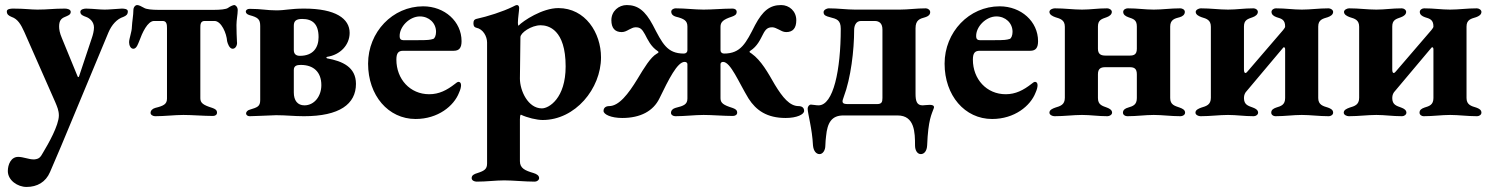

<svg xmlns="http://www.w3.org/2000/svg" viewBox="-20 -457 5905 760"><path d="M85 283C127 283 161 264 178 224C207 157 238 84 260 30L409 -328C422 -359 443 -382 468 -390C480 -395 486 -400 486 -412C486 -422 471 -423 462 -423C426 -421 413 -419 394 -419C373 -419 357 -422 321 -423C312 -423 298 -420 298 -410C298 -398 310 -394 321 -390C335 -385 352 -371 352 -348C352 -336 348 -319 344 -308L293 -155C292 -152 291 -152 290 -152C289 -152 288 -152 287 -155L225 -306C216 -327 214 -341 214 -352C214 -375 222 -384 237 -390C248 -395 260 -398 260 -410C260 -420 246 -423 237 -423C190 -423 170 -419 128 -419C101 -419 79 -423 32 -423C23 -423 7 -422 7 -412C7 -400 14 -395 26 -390C50 -382 63 -360 76 -331L199 -52C206 -35 213 -20 213 0C213 39 171 113 151 146C140 166 135 172 116 174C115 174 114 174 113 174C94 174 72 164 52 164C23 164 11 195 11 220C11 257 50 283 85 283Z M508 -264C521 -264 527 -285 531 -294C543 -327 564 -374 590 -374H624C640 -374 641 -359 641 -346V-67C641 -45 628 -38 595 -30C584 -27 576 -20 576 -10C576 -2 586 3 594 3C633 3 671 -2 706 -2C741 -2 785 2 823 2C831 2 839 -2 839 -11C839 -22 831 -26 820 -30C785 -41 773 -49 773 -68V-346C773 -359 773 -374 790 -374H829C856 -374 877 -325 879 -294C881 -285 888 -264 901 -264C914 -264 920 -281 918 -291C917 -308 916 -338 916 -358C916 -379 921 -400 921 -417C921 -429 913 -437 907 -437C903 -437 891 -432 883 -426C876 -420 850 -418 828 -418H606C583 -418 559 -420 550 -426C540 -432 529 -437 523 -437C516 -437 508 -429 508 -417C508 -397 503 -372 502 -350C502 -332 491 -304 491 -290C491 -279 496 -264 508 -264Z M968 -397C1001 -388 1010 -381 1010 -354V-61C1010 -35 998 -32 969 -23C960 -21 954 -14 954 -8C954 -2 960 3 968 3C984 3 1042 0 1073 -1C1113 -1 1143 3 1183 3C1324 3 1389 -45 1389 -125C1389 -192 1335 -215 1275 -226C1270 -227 1272 -232 1275 -232C1327 -240 1364 -279 1364 -327C1364 -383 1309 -423 1184 -423C1129 -423 1110 -416 1074 -416C1035 -416 1016 -422 968 -422C960 -422 953 -418 953 -411C953 -406 957 -400 968 -397ZM1171 -200C1221 -200 1252 -172 1252 -120C1252 -76 1224 -40 1185 -40C1158 -40 1143 -59 1143 -91V-180C1143 -198 1157 -200 1171 -200ZM1176 -382C1217 -382 1241 -362 1241 -310C1241 -269 1220 -236 1167 -236C1151 -236 1143 -244 1143 -259V-355C1143 -373 1151 -382 1176 -382Z M1625 14C1714 14 1777 -38 1797 -90C1803 -103 1805 -113 1805 -120C1805 -128 1801 -133 1795 -133C1791 -133 1786 -129 1781 -125C1749 -100 1718 -84 1679 -84C1603 -84 1549 -144 1549 -221C1549 -247 1557 -256 1576 -256H1776C1798 -256 1807 -268 1807 -294C1807 -372 1740 -432 1655 -432C1534 -432 1437 -330 1437 -205C1437 -79 1517 14 1625 14ZM1576 -298C1567 -298 1562 -303 1562 -312C1560 -351 1601 -392 1642 -392C1678 -392 1706 -366 1706 -331C1706 -317 1701 -305 1695 -303C1682 -299 1674 -298 1636 -298Z M1867 262C1907 262 1941 257 1976 257C2011 257 2057 262 2097 262C2105 262 2114 256 2114 248C2114 238 2105 232 2092 228C2058 218 2038 209 2038 181V15C2038 7 2039 -3 2042 -3C2067 9 2105 18 2128 18C2257 18 2359 -106 2359 -230C2359 -327 2297 -425 2190 -425C2127 -425 2051 -375 2032 -355C2031 -356 2030 -361 2030 -367C2030 -385 2035 -414 2035 -425C2035 -431 2033 -437 2026 -437C2021 -437 2014 -432 2009 -430C1970 -411 1911 -392 1865 -382C1858 -380 1854 -376 1854 -365C1854 -353 1858 -349 1866 -347C1892 -342 1908 -313 1908 -289V190C1908 212 1898 219 1870 228C1856 232 1847 237 1847 248C1847 257 1857 262 1867 262ZM2125 -28C2070 -28 2038 -98 2038 -146L2040 -310C2040 -327 2083 -357 2120 -357C2151 -357 2219 -340 2219 -194C2219 -68 2153 -28 2125 -28Z M2443 10C2516 10 2566 -18 2590 -67C2627 -143 2661 -212 2690 -212C2697 -212 2701 -208 2701 -203V-67C2701 -44 2687 -38 2654 -30C2643 -27 2636 -20 2636 -10C2636 -2 2645 3 2653 3C2692 3 2730 -2 2765 -2C2800 -2 2843 2 2881 2C2889 2 2898 -2 2898 -11C2898 -22 2890 -26 2879 -30C2844 -41 2832 -49 2832 -68V-203C2832 -208 2836 -212 2842 -212C2872 -212 2904 -131 2943 -67C2973 -20 3016 10 3090 10C3134 10 3163 -4 3163 -18C3163 -31 3154 -37 3141 -37C3106 -37 3078 -71 3047 -122C3020 -169 2993 -218 2955 -245C2949 -249 2943 -251 2950 -256C2978 -274 2989 -300 3000 -321C3011 -343 3020 -349 3037 -349C3046 -349 3054 -344 3063 -340C3071 -336 3080 -330 3092 -330C3119 -330 3132 -346 3132 -377C3132 -413 3104 -437 3072 -437C3027 -437 2999 -414 2969 -358C2933 -287 2913 -245 2846 -245C2838 -245 2832 -250 2832 -258V-351C2832 -370 2843 -380 2877 -391C2888 -395 2896 -399 2896 -410C2896 -419 2888 -423 2880 -423C2842 -423 2800 -419 2765 -419C2730 -419 2693 -424 2654 -424C2647 -424 2637 -419 2637 -411C2637 -401 2644 -394 2655 -391C2688 -383 2701 -375 2701 -352V-258C2701 -250 2695 -245 2687 -245C2620 -245 2602 -285 2564 -358C2534 -414 2505 -437 2461 -437C2429 -437 2400 -413 2400 -377C2400 -346 2414 -330 2441 -330C2452 -330 2461 -335 2470 -340C2479 -344 2486 -349 2496 -349C2513 -349 2521 -343 2533 -321C2544 -300 2556 -273 2583 -255C2591 -250 2584 -247 2579 -244C2555 -230 2530 -189 2503 -144C2467 -85 2430 -37 2391 -37C2379 -37 2369 -31 2369 -18C2369 -4 2399 10 2443 10Z M3224 153C3237 153 3247 138 3247 119C3247 105 3249 92 3250 81C3255 29 3272 0 3318 0H3533C3601 0 3602 68 3602 119C3602 138 3611 153 3625 153C3638 153 3649 141 3650 118C3654 16 3668 -5 3676 -28C3677 -30 3677 -32 3677 -33C3677 -40 3669 -42 3660 -42C3650 -42 3638 -40 3632 -40C3609 -40 3604 -57 3604 -86V-345C3604 -378 3621 -383 3643 -389C3653 -392 3662 -398 3662 -409C3662 -418 3652 -424 3645 -424C3607 -424 3575 -419 3542 -419H3364C3332 -419 3298 -424 3260 -424C3253 -424 3240 -418 3240 -409C3240 -396 3250 -393 3265 -389C3292 -382 3308 -378 3308 -343C3308 -180 3279 -40 3220 -40C3209 -40 3197 -43 3190 -43C3182 -43 3177 -34 3177 -27C3177 -8 3195 53 3198 118C3200 141 3211 153 3224 153ZM3337 -45C3325 -45 3315 -46 3315 -56C3315 -62 3318 -66 3320 -74C3348 -148 3361 -258 3361 -339C3361 -353 3367 -374 3388 -374H3442C3461 -374 3473 -364 3473 -340V-69C3473 -53 3470 -45 3451 -45Z M3907 14C3996 14 4059 -38 4079 -90C4085 -103 4087 -113 4087 -120C4087 -128 4083 -133 4077 -133C4073 -133 4068 -129 4063 -125C4031 -100 4000 -84 3961 -84C3885 -84 3831 -144 3831 -221C3831 -247 3839 -256 3858 -256H4058C4080 -256 4089 -268 4089 -294C4089 -372 4022 -432 3937 -432C3816 -432 3719 -330 3719 -205C3719 -79 3799 14 3907 14ZM3858 -298C3849 -298 3844 -303 3844 -312C3842 -351 3883 -392 3924 -392C3960 -392 3988 -366 3988 -331C3988 -317 3983 -305 3977 -303C3964 -299 3956 -298 3918 -298Z M4134 -410C4134 -399 4146 -393 4157 -389C4177 -383 4195 -378 4195 -351V-70C4195 -42 4177 -37 4157 -31C4146 -27 4134 -22 4134 -11C4134 -2 4146 3 4154 3C4194 3 4228 -2 4263 -2C4298 -2 4325 3 4364 3C4372 3 4382 -3 4382 -11C4382 -21 4373 -27 4362 -31C4343 -38 4326 -42 4326 -69V-163C4326 -186 4338 -191 4355 -191H4452C4469 -191 4480 -186 4480 -163V-69C4480 -42 4465 -37 4445 -31C4434 -28 4425 -22 4425 -11C4425 -2 4434 3 4442 3C4482 3 4512 -2 4547 -2C4582 -2 4613 3 4653 3C4661 3 4671 -2 4671 -11C4671 -22 4661 -27 4650 -31C4630 -38 4612 -42 4612 -69V-352C4612 -379 4630 -384 4650 -389C4661 -392 4670 -399 4670 -410C4670 -419 4660 -424 4652 -424C4612 -424 4582 -419 4547 -419C4512 -419 4484 -424 4444 -424C4436 -424 4426 -419 4426 -410C4426 -399 4435 -393 4446 -389C4466 -382 4480 -379 4480 -352V-264C4480 -241 4468 -237 4452 -237H4356C4340 -237 4326 -241 4326 -264V-352C4326 -379 4342 -382 4361 -389C4372 -393 4381 -400 4381 -410C4381 -418 4371 -424 4363 -424C4323 -424 4298 -419 4263 -419C4228 -419 4195 -424 4155 -424C4147 -424 4134 -419 4134 -410Z M4732 3C4772 3 4806 -2 4841 -2C4876 -2 4903 3 4943 3C4951 3 4960 -3 4960 -11C4960 -21 4951 -27 4940 -31C4921 -38 4904 -42 4904 -69C4904 -81 4908 -90 4916 -98L5059 -268C5060 -269 5061 -270 5062 -270C5065 -270 5067 -267 5067 -262V-69C5067 -42 5051 -37 5031 -31C5020 -27 5012 -22 5012 -11C5012 -2 5021 3 5028 3C5068 3 5098 -2 5133 -2C5168 -2 5200 3 5240 3C5247 3 5257 -2 5257 -11C5257 -22 5248 -27 5237 -31C5217 -37 5198 -42 5198 -69V-352C5198 -379 5216 -383 5236 -389C5247 -393 5257 -399 5257 -410C5257 -418 5247 -424 5239 -424C5199 -424 5168 -419 5133 -419C5098 -419 5070 -424 5030 -424C5022 -424 5013 -418 5013 -410C5013 -399 5022 -393 5033 -389C5053 -383 5067 -379 5067 -352C5067 -347 5062 -343 5059 -338L4918 -174C4915 -170 4912 -168 4910 -168C4906 -168 4904 -173 4904 -182V-352C4904 -379 4920 -382 4939 -389C4950 -393 4959 -400 4959 -410C4959 -418 4950 -424 4942 -424C4902 -424 4876 -419 4841 -419C4806 -419 4773 -424 4733 -424C4725 -424 4713 -418 4713 -410C4713 -399 4725 -393 4736 -389C4756 -383 4773 -378 4773 -351V-70C4773 -42 4755 -37 4735 -31C4724 -27 4712 -22 4712 -11C4712 -2 4724 3 4732 3Z M5319 3C5359 3 5393 -2 5428 -2C5463 -2 5490 3 5530 3C5538 3 5547 -3 5547 -11C5547 -21 5538 -27 5527 -31C5508 -38 5491 -42 5491 -69C5491 -81 5495 -90 5503 -98L5646 -268C5647 -269 5648 -270 5649 -270C5652 -270 5654 -267 5654 -262V-69C5654 -42 5638 -37 5618 -31C5607 -27 5599 -22 5599 -11C5599 -2 5608 3 5615 3C5655 3 5685 -2 5720 -2C5755 -2 5787 3 5827 3C5834 3 5844 -2 5844 -11C5844 -22 5835 -27 5824 -31C5804 -37 5785 -42 5785 -69V-352C5785 -379 5803 -383 5823 -389C5834 -393 5844 -399 5844 -410C5844 -418 5834 -424 5826 -424C5786 -424 5755 -419 5720 -419C5685 -419 5657 -424 5617 -424C5609 -424 5600 -418 5600 -410C5600 -399 5609 -393 5620 -389C5640 -383 5654 -379 5654 -352C5654 -347 5649 -343 5646 -338L5505 -174C5502 -170 5499 -168 5497 -168C5493 -168 5491 -173 5491 -182V-352C5491 -379 5507 -382 5526 -389C5537 -393 5546 -400 5546 -410C5546 -418 5537 -424 5529 -424C5489 -424 5463 -419 5428 -419C5393 -419 5360 -424 5320 -424C5312 -424 5300 -418 5300 -410C5300 -399 5312 -393 5323 -389C5343 -383 5360 -378 5360 -351V-70C5360 -42 5342 -37 5322 -31C5311 -27 5299 -22 5299 -11C5299 -2 5311 3 5319 3Z"/></svg>

Font: EB Garamond
Style: Bold
Weight: 700
Designer: Georg Duffner and Octavio Pardo
Foundry: Georg Duffner
Version: Version 1.000;PS 001.000;hotconv 1.0.88;makeotf.lib2.5.64775